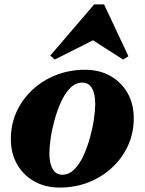

<svg xmlns="http://www.w3.org/2000/svg" viewBox="-20 -831 653 867"><path d="M249 16Q185 16 135 -12Q85 -40 57 -89.5Q29 -139 29 -203Q29 -269 54.5 -325.5Q80 -382 126 -425Q172 -468 233 -492Q294 -516 364 -516Q429 -516 478.5 -488Q528 -460 556 -411Q584 -362 584 -297Q584 -231 558.5 -174.5Q533 -118 487 -75Q441 -32 380.5 -8Q320 16 249 16ZM261 -42Q292 -42 316 -66.5Q340 -91 357.5 -129.5Q375 -168 387 -212Q399 -256 404.5 -295.5Q410 -335 410 -361Q410 -408 395 -433Q380 -458 352 -458Q321 -458 297 -433.5Q273 -409 255.5 -370.5Q238 -332 226 -288Q214 -244 208.5 -204.5Q203 -165 203 -139Q203 -93 218 -67.5Q233 -42 261 -42ZM227 -562 207 -580 405 -811H450L560 -577L536 -562L400 -649Z"/></svg>

Font: Platypi ExtraBold
Style: Italic
Weight: 800
Italic angle: -13°
Designer: David Sargent
Foundry: Bolt Cutter Type
Version: Version 1.200; ttfautohint (v1.8.4.7-5d5b)